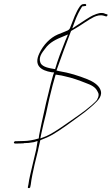

<svg xmlns="http://www.w3.org/2000/svg" viewBox="-20 -775 572 986"><path d="M51 -44C51 -43 53 -39 55 -38H67C76 -38 87 -38 102 -39L103 -40C118 -40 133 -41 154 -45L173 -51L171 -38C169 -27 168 -17 166 -8L148 68C140 103 129 145 126 172L123 186C123 190 123 191 130 191C131 191 134 189 135 187L138 173C141 145 150 103 158 68L176 -5V-7L187 -55C238 -74 259 -87 322 -131C366 -162 397 -186 415 -199C432 -212 446 -225 459 -236C486 -261 510 -285 494 -318C484 -339 459 -356 429 -368C384 -386 337 -401 282 -410L270 -413C294 -482 320 -550 343 -611L345 -616L369 -630C394 -644 437 -676 463 -688C477 -694 494 -700 514 -694L523 -691H529C533 -696 533 -701 531 -701L517 -705V-706C498 -712 480 -706 460 -697H459C443 -690 401 -662 380 -648L351 -629L362 -659C374 -693 387 -718 402 -742L416 -744H417C421 -744 422 -744 423 -750C423 -751 419 -755 418 -755L411 -754H410C402 -754 397 -751 390 -742C369 -712 358 -678 339 -630C334 -619 321 -616 319 -615C304 -608 288 -603 277 -598C237 -581 202 -544 182 -501C152 -438 191 -413 245 -404L258 -403L253 -390C244 -361 237 -330 229 -297C220 -264 213 -230 205 -194C197 -158 190 -128 184 -96C181 -84 180 -74 179 -64L175 -63C154 -56 122 -51 105 -51C90 -51 79 -50 70 -50H58C57 -50 52 -47 51 -44ZM188 -452C176 -480 196 -505 211 -524C235 -559 271 -574 305 -588L329 -598L319 -574C317 -570 315 -566 313 -560C297 -520 276 -466 263 -420C239 -424 198 -429 188 -452ZM187 -64 193 -93C199 -124 208 -156 216 -190C224 -224 230 -258 239 -292C246 -322 254 -352 262 -379L266 -392L278 -390C290 -389 302 -386 314 -383C352 -375 387 -362 420 -349C447 -339 470 -329 481 -305C488 -295 489 -281 479 -265V-263C475 -257 466 -249 453 -237C404 -195 385 -185 316 -136C273 -106 241 -86 218 -76Z"/></svg>

Font: Stray Cat
Style: HlObl
Weight: 100
Version: Version 1.0